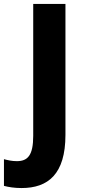

<svg xmlns="http://www.w3.org/2000/svg" viewBox="-89 -827 428 971"><path d="M20 124C154 124 242 54 242 -145V-807H79V-140C79 -41 51 -12 -4 -12C-29 -12 -50 -17 -69 -22V113C-46 119 -17 124 20 124Z"/></svg>

Font: Noto Sans Kannada UI SemiCondensed ExtraBold
Style: Regular
Weight: 800
Width: 4
Designer: Jelle Bosma - Monotype Design Team
Foundry: Monotype Imaging Inc.
Version: Version 2.005